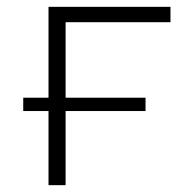

<svg xmlns="http://www.w3.org/2000/svg" viewBox="-20 -542 531 562"><path d="M172 -477V-256H406V-217H172V0H122V-217H48V-256H122V-522H479V-477Z"/></svg>

Font: Montserrat Alternates Light
Style: Regular
Weight: 300
Designer: Julieta Ulanovsky
Foundry: Julieta Ulanovsky
Version: Version 7.200